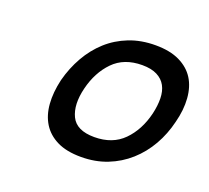

<svg xmlns="http://www.w3.org/2000/svg" viewBox="-84 -922 692 637"><g transform="rotate(20 262.0 -603.5)"><path d="M514 -604Q503 -558 480.5 -518.5Q458 -479 425 -449.5Q392 -420 350 -403.5Q308 -387 258 -387Q207 -387 173.5 -403.5Q140 -420 122 -449Q104 -478 101 -517.5Q98 -557 109 -604Q121 -650 143.5 -689.5Q166 -729 198 -758Q230 -787 272 -803.5Q314 -820 365 -820Q416 -820 450 -803.5Q484 -787 502 -758.5Q520 -730 523 -690Q526 -650 514 -604ZM433 -604Q440 -634 439.5 -659.5Q439 -685 429 -703.5Q419 -722 398.5 -732.5Q378 -743 346 -743Q282 -743 244 -704Q206 -665 191 -604Q176 -543 195 -503.5Q214 -464 277 -464Q341 -464 379.5 -503Q418 -542 433 -604Z"/></g></svg>

Font: TypoPRO Sinkin Sans
Style: 500 Medium Italic
Weight: 500
Italic angle: -112°
Designer: Keith Bates
Foundry: K-Type
Version: Sinkin Sans (version 1.0)  by Keith Bates   •   © 2014   www